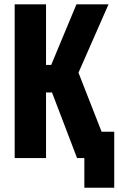

<svg xmlns="http://www.w3.org/2000/svg" viewBox="-20 -731 548 888"><path d="M120.1 -430.7V-303.2H302.7L481.9 -710.9H333.5L216.8 -430.7ZM336.4 0H497.6L329.1 -430.2L205.6 -342.3ZM47.9 0H192.9V-710.9H47.9ZM342.8 0H370.1V137.2H508.3V-121.6H342.8Z"/></svg>

Font: Roboto Flex
Style: wght 700 wdth 25 opsz 34 GRAD 0.00 slnt 0.00 XTRA 468 XOPQ 96 YOPQ 79 YTLC 514 YTUC 712 YTAS 750 YTDE -203.00 YTFI 738
Weight: 700
Width: 1
Designer: Berlow after Robertson
Foundry: Google
Version: Version 3.100